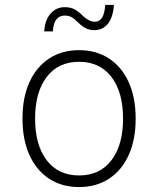

<svg xmlns="http://www.w3.org/2000/svg" viewBox="-20 -745 640 777"><path d="M300 12Q230 12 178.5 -22Q127 -56 99 -118Q71 -180 71 -265Q71 -350 99 -412Q127 -474 178.5 -508Q230 -542 300 -542Q370 -542 421.5 -508Q473 -474 501 -412Q529 -350 529 -265Q529 -180 501 -118Q473 -56 421.5 -22Q370 12 300 12ZM300 -35Q384 -35 431 -96.5Q478 -158 478 -265Q478 -372 431 -433.5Q384 -495 300 -495Q216 -495 169 -433.5Q122 -372 122 -265Q122 -158 169 -96.5Q216 -35 300 -35ZM361 -623Q341 -623 325.5 -631.5Q310 -640 295 -655Q282 -668 270.5 -675Q259 -682 242 -682Q221 -682 208.5 -667Q196 -652 194 -618H159Q162 -665 185 -690.5Q208 -716 242 -716Q266 -716 283 -706.5Q300 -697 315 -681Q341 -657 363 -657Q382 -657 392.5 -672.5Q403 -688 406 -725H441Q438 -677 417.5 -650Q397 -623 361 -623Z"/></svg>

Font: Geist Mono UltraLight
Style: Regular
Weight: 200
Monospace: yes
Designer: Basement.studio, Andrés Briganti, Mateo Zaragoza
Foundry: Basement.studio, Vercel, Andrés Briganti, Guido Ferreyra, Mateo Zaragoza
Version: Version 1.400; ttfautohint (v1.8.4.7-5d5b)